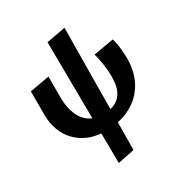

<svg xmlns="http://www.w3.org/2000/svg" viewBox="-195 -780 1075 1138"><g transform="rotate(-30 342.5 -211.5)"><path d="M311 13Q250 13 202 -7Q154 -27 119.5 -62.5Q85 -98 67 -146.5Q49 -195 49 -252V-412L183 -436V-294Q183 -242 195 -201.5Q207 -161 228.5 -134Q250 -107 281 -93.5Q312 -80 351 -80Q406 -80 440.5 -98.5Q475 -117 491.5 -154.5Q508 -192 508 -250Q508 -289 501.5 -333Q495 -377 485 -412L623 -436Q634 -400 637.5 -361Q641 -322 641 -295Q641 -204 602 -134.5Q563 -65 489.5 -26Q416 13 311 13ZM288 216 280 -615 410 -639 402 193Z"/></g></svg>

Font: Ysabeau ExtraBold
Style: Regular
Weight: 800
Designer: Christian Thalmann (Catharsis Fonts)
Version: Version 2.002